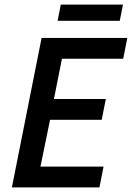

<svg xmlns="http://www.w3.org/2000/svg" viewBox="-20 -820 577 840"><path d="M32 0 162 -654H537L519 -563H251L216 -387H443L425 -296H199L157 -91H433L415 0ZM232 -729 246 -800H518L504 -729Z"/></svg>

Font: Source Sans 3 Semibold
Style: Italic
Weight: 600
Italic angle: -11°
Designer: Paul D. Hunt
Foundry: Adobe
Version: Version 3.052;hotconv 1.1.0;makeotfexe 2.6.0